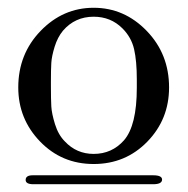

<svg xmlns="http://www.w3.org/2000/svg" viewBox="-20 -786 484 494"><path d="M27 -561Q27 -647 84.5 -706.5Q142 -766 221 -766Q300 -766 357.5 -706.5Q415 -647 415 -561Q415 -479 359 -421.5Q303 -364 221 -364Q139 -364 83 -422Q27 -480 27 -561ZM46 -323Q46 -335 64 -335H374Q397 -335 397 -324Q397 -312 374 -312H66Q46 -312 46 -323ZM111 -564Q111 -531 112 -512.5Q113 -494 121.5 -466.5Q130 -439 147 -422Q177 -390 221 -390Q268 -390 299 -425Q332 -463 332 -560V-582Q332 -629 325 -659.5Q318 -690 295 -713Q265 -743 221 -743Q173 -743 142 -707Q128 -690 120.5 -665.5Q113 -641 112 -624Q111 -607 111 -576Z"/></svg>

Font: CMU Serif
Style: Roman
Weight: 500
Version: Version 0.7.0